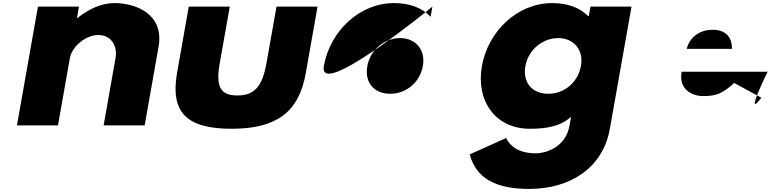

<svg xmlns="http://www.w3.org/2000/svg" viewBox="-20 -813 4998 1245"><path d="M90 0H356L433 -436C447 -513 537 -586 617 -586C703 -586 743 -513 729 -436L652 0H918L1008 -508C1046 -723 861 -793 720 -793C636 -793 552 -752 482 -696H479L492 -770H226Z M1470 -770H1204L1128 -340C1083 -82 1193 22 1481 22C1769 22 1918 -82 1963 -340L2039 -770H1773L1708 -404C1681 -252 1630 -194 1519 -194C1408 -194 1378 -252 1405 -404Z M2080 -385C2040 -160 2784 -770 2784 -770L2772 -704C2719 -761 2639 -793 2535 -793C2310 -793 2120 -610 2080 -385ZM2362 -385C2381 -491 2474 -566 2575 -566C2674 -566 2741 -491 2722 -385C2703 -280 2615 -205 2511 -205C2403 -205 2343 -280 2362 -385Z M3026 188C3074 376 3251 412 3412 412C3675 412 3890 278 3935 20L4075 -770H3809L3798 -709H3793C3740 -763 3662 -793 3560 -793C3335 -793 3145 -610 3105 -385C3065 -160 3191 22 3416 22C3521 22 3615 7 3683 -56L3673 1C3649 138 3527 181 3453 181C3337 181 3283 128 3262 82ZM3387 -385C3406 -491 3499 -566 3600 -566C3699 -566 3766 -491 3747 -385C3728 -280 3640 -205 3536 -205C3428 -205 3368 -280 3387 -385Z M4958 -348C4962 -358 4799 -26 4917 -179L4741 -275C4664 -206 4625 -190 4539 -190C4471 -190 4379 -230 4400 -348ZM4433 -496C4450 -566 4510 -620 4602 -620C4680 -620 4728 -577 4726 -496Z"/></svg>

Font: Hussar Dziwak
Style: Kur
Weight: 400
Version: Version 1.022